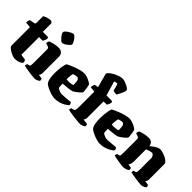

<svg xmlns="http://www.w3.org/2000/svg" viewBox="71 -1632 2465 2465"><g transform="rotate(45 1303.0 -400.0)"><path d="M226 0Q209 0 184.5 -9Q160 -18 135.5 -32Q111 -46 95 -61.5Q79 -77 79 -90V-425L2 -433Q2 -462 7.5 -475Q13 -488 18 -489L80 -501Q88 -503 93.5 -506.5Q99 -510 99 -534V-644Q110 -653 142.5 -664.5Q175 -676 215 -677L238 -658V-500H329L342 -488Q341 -468 333.5 -448Q326 -428 318 -418H252V-97L332 -84Q335 -79 338.5 -67.5Q342 -56 342 -41Q330 -28 312 -18.5Q294 -9 272.5 -4.5Q251 0 226 0Z M586 0Q573 0 544.5 -3Q516 -6 482.5 -11Q449 -16 421 -21Q393 -26 381 -30Q381 -37 384 -47.5Q387 -58 391 -66L414 -70Q424 -72 429 -77Q434 -82 435.5 -98Q437 -114 437 -147V-382Q437 -393 431.5 -400.5Q426 -408 418 -411L370 -428Q372 -440 375 -451Q378 -462 385 -472Q404 -479 444.5 -489.5Q485 -500 527 -500Q568 -500 589.5 -477.5Q611 -455 611 -417V-129Q611 -107 604.5 -92.5Q598 -78 594 -73L652 -65Q654 -60 656.5 -50.5Q659 -41 659 -31Q654 -24 641 -16.5Q628 -9 613.5 -4.5Q599 0 586 0ZM511 -574Q502 -574 487.5 -586Q473 -598 458.5 -615Q444 -632 434 -650Q424 -668 424 -680Q424 -690 437 -703.5Q450 -717 469.5 -730Q489 -743 508 -751.5Q527 -760 538 -760Q548 -760 562 -748Q576 -736 589 -718Q602 -700 610.5 -682.5Q619 -665 619 -653Q619 -643 607 -630Q595 -617 577.5 -604Q560 -591 542 -582.5Q524 -574 511 -574Z M952 0Q925 0 892.5 -9Q860 -18 829.5 -31Q799 -44 777.5 -57.5Q756 -71 751 -79Q732 -108 726 -149.5Q720 -191 720 -234Q720 -269 723.5 -305.5Q727 -342 733.5 -373Q740 -404 747 -420Q762 -429 791.5 -442.5Q821 -456 857 -469Q893 -482 929 -491Q965 -500 994 -500Q1016 -500 1044.5 -490.5Q1073 -481 1099 -467Q1125 -453 1137 -440Q1142 -423 1146 -397Q1150 -371 1152.5 -348Q1155 -325 1154 -317Q1140 -299 1120 -281.5Q1100 -264 1080.5 -250.5Q1061 -237 1047 -230Q1015 -222 986 -218.5Q957 -215 932.5 -213.5Q908 -212 888 -210Q889 -176 890 -158.5Q891 -141 895 -136Q897 -132 906.5 -127Q916 -122 927.5 -117Q939 -112 949.5 -108.5Q960 -105 965 -105Q980 -105 1000 -106Q1020 -107 1042 -108.5Q1064 -110 1086.5 -112Q1109 -114 1129 -117Q1134 -112 1139.5 -102.5Q1145 -93 1147 -78Q1138 -65 1109.5 -46.5Q1081 -28 1040.5 -14Q1000 0 952 0ZM940 -283Q950 -284 959.5 -285Q969 -286 979 -288Q989 -290 999 -294Q999 -305 998.5 -321Q998 -337 996 -354Q994 -371 988 -384Q981 -393 975.5 -397.5Q970 -402 966.5 -403Q963 -404 961 -404Q954 -404 941.5 -402Q929 -400 916.5 -396.5Q904 -393 896 -390Q891 -376 888.5 -356.5Q886 -337 885.5 -318Q885 -299 885 -284Q902 -283 915 -282.5Q928 -282 940 -283Z M1411 0Q1398 0 1365.5 -3Q1333 -6 1295 -11Q1257 -16 1225.5 -21Q1194 -26 1182 -30Q1182 -38 1185.5 -49Q1189 -60 1191 -66L1219 -71Q1236 -74 1242.5 -89Q1249 -104 1249 -147V-425L1177 -431Q1177 -457 1182.5 -472Q1188 -487 1193 -491L1242 -499L1190 -692Q1194 -707 1215 -725.5Q1236 -744 1267 -761Q1298 -778 1331.5 -789Q1365 -800 1394 -800Q1407 -800 1429.5 -792.5Q1452 -785 1475 -774Q1498 -763 1514 -750.5Q1530 -738 1530 -728Q1530 -716 1523.5 -697Q1517 -678 1507.5 -658Q1498 -638 1489 -621.5Q1480 -605 1475 -598Q1459 -598 1442 -601.5Q1425 -605 1414 -609Q1409 -633 1403 -655.5Q1397 -678 1391.5 -692.5Q1386 -707 1382 -707Q1378 -707 1370.5 -706Q1363 -705 1354 -703Q1345 -701 1336 -697L1394 -500H1492L1505 -488Q1503 -464 1495.5 -446.5Q1488 -429 1481 -420L1422 -419V-129Q1422 -107 1416 -92.5Q1410 -78 1405 -73L1477 -65Q1479 -60 1481.5 -49.5Q1484 -39 1484 -31Q1478 -23 1465 -16Q1452 -9 1437.5 -4.5Q1423 0 1411 0Z M1773 0Q1746 0 1713.5 -9Q1681 -18 1650.5 -31Q1620 -44 1598.5 -57.5Q1577 -71 1572 -79Q1553 -108 1547 -149.5Q1541 -191 1541 -234Q1541 -269 1544.5 -305.5Q1548 -342 1554.5 -373Q1561 -404 1568 -420Q1583 -429 1612.5 -442.5Q1642 -456 1678 -469Q1714 -482 1750 -491Q1786 -500 1815 -500Q1837 -500 1865.5 -490.5Q1894 -481 1920 -467Q1946 -453 1958 -440Q1963 -423 1967 -397Q1971 -371 1973.5 -348Q1976 -325 1975 -317Q1961 -299 1941 -281.5Q1921 -264 1901.5 -250.5Q1882 -237 1868 -230Q1836 -222 1807 -218.5Q1778 -215 1753.5 -213.5Q1729 -212 1709 -210Q1710 -176 1711 -158.5Q1712 -141 1716 -136Q1718 -132 1727.5 -127Q1737 -122 1748.5 -117Q1760 -112 1770.5 -108.5Q1781 -105 1786 -105Q1801 -105 1821 -106Q1841 -107 1863 -108.5Q1885 -110 1907.5 -112Q1930 -114 1950 -117Q1955 -112 1960.5 -102.5Q1966 -93 1968 -78Q1959 -65 1930.5 -46.5Q1902 -28 1861.5 -14Q1821 0 1773 0ZM1761 -283Q1771 -284 1780.5 -285Q1790 -286 1800 -288Q1810 -290 1820 -294Q1820 -305 1819.5 -321Q1819 -337 1817 -354Q1815 -371 1809 -384Q1802 -393 1796.5 -397.5Q1791 -402 1787.5 -403Q1784 -404 1782 -404Q1775 -404 1762.5 -402Q1750 -400 1737.5 -396.5Q1725 -393 1717 -390Q1712 -376 1709.5 -356.5Q1707 -337 1706.5 -318Q1706 -299 1706 -284Q1723 -283 1736 -282.5Q1749 -282 1761 -283Z M2198 0Q2186 0 2160 -3Q2134 -6 2104.5 -11Q2075 -16 2050 -21Q2025 -26 2013 -30Q2013 -38 2016 -48Q2019 -58 2022 -66L2046 -70Q2063 -73 2066 -88Q2069 -103 2069 -147V-382Q2069 -392 2064 -399.5Q2059 -407 2049 -411L2004 -428Q2006 -440 2009 -451Q2012 -462 2019 -472Q2036 -478 2077 -489Q2118 -500 2161 -500Q2198 -500 2218.5 -482Q2239 -464 2243 -429Q2256 -440 2278.5 -457Q2301 -474 2326 -487Q2351 -500 2369 -500Q2392 -500 2422 -491.5Q2452 -483 2479.5 -469Q2507 -455 2525 -437.5Q2543 -420 2543 -402V-129Q2543 -107 2537 -93Q2531 -79 2526 -73L2585 -65Q2587 -60 2589.5 -50Q2592 -40 2592 -31Q2587 -24 2574 -16.5Q2561 -9 2546.5 -4.5Q2532 0 2519 0Q2506 0 2478 -3Q2450 -6 2417 -11Q2384 -16 2356.5 -21Q2329 -26 2317 -30Q2317 -38 2320 -48.5Q2323 -59 2326 -66L2345 -68Q2356 -69 2361 -76Q2366 -83 2368 -99.5Q2370 -116 2370 -147V-344Q2370 -350 2366 -358.5Q2362 -367 2356 -375Q2350 -383 2343 -388.5Q2336 -394 2331 -394Q2323 -394 2310.5 -391.5Q2298 -389 2285 -385.5Q2272 -382 2260.5 -377.5Q2249 -373 2242 -369V-143Q2242 -121 2234.5 -102Q2227 -83 2219 -73L2273 -65Q2274 -63 2276.5 -52.5Q2279 -42 2279 -31Q2274 -24 2259 -16.5Q2244 -9 2227 -4.5Q2210 0 2198 0Z"/></g></svg>

Font: Texturina 12pt Black
Style: Regular
Weight: 900
Designer: Guillermo Torres Carreño
Foundry: Omnibus-Type
Version: Version 1.002